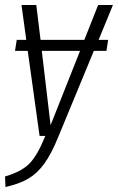

<svg xmlns="http://www.w3.org/2000/svg" viewBox="-39 -543 471 767"><path d="M355 -383.8H393.1L386.2 -339.8H335.9L193.8 3.9Q166 72.3 137.9 110.8Q109.9 149.4 74.5 170.4Q39.1 191.4 -17.1 204.1L-19 162.1Q46.9 142.6 78.6 110.4Q110.4 78.1 142.1 0H119.1L71.8 -339.8H21L27.8 -383.8H65.9L46.9 -522.9H106L123 -383.8H297.9L353 -522.9H412.1ZM163.1 -43 280.8 -339.8H127.9Z"/></svg>

Font: Fira Sans Compressed Light
Style: Italic
Weight: 300
Width: 3
Italic angle: -8°
Designer: Carrois Corporate & Edenspiekermann AG
Foundry: Carrois Corporate GbR & Edenspiekermann AG
Version: Version 4.203;PS 004.203;hotconv 1.0.88;makeotf.lib2.5.64775